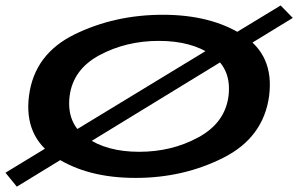

<svg xmlns="http://www.w3.org/2000/svg" viewBox="-63 -646 1090 702"><path d="M-43 -14.5 -1.5 36.5 1007.5 -580.5 963 -626ZM432.5 4.5Q608 4.5 754.2 -69.5Q900.5 -143.5 921 -295.5Q940 -444.5 824 -518.2Q708 -592 532.5 -592Q356 -592 209.2 -520Q62.5 -448 43 -295.5Q24 -147 140 -71.2Q256 4.5 432.5 4.5ZM446 -91Q327.5 -91 253.5 -143Q179.5 -195 191.5 -294.5Q204 -392.5 301.2 -444.5Q398.5 -496.5 517.5 -496.5Q637 -496.5 710.8 -445.2Q784.5 -394 772.5 -294.5Q759.5 -196.5 662.2 -143.8Q565 -91 446 -91Z"/></svg>

Font: Anybody ExtraExpanded Medium
Style: Italic
Weight: 500
Width: 8
Italic angle: -10°
Version: Version 1.113;gftools[0.9.25]